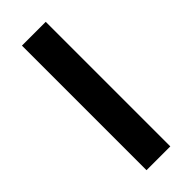

<svg xmlns="http://www.w3.org/2000/svg" viewBox="-230 -722 753 753"><g transform="rotate(-45 147.0 -345.5)"><path d="M213 -691V0H81V-691Z"/></g></svg>

Font: FiraGO Medium
Style: Regular
Weight: 500
Designer: bBox Type
Foundry: bBox Type GmbH
Version: Version 1.001;PS 001.001;hotconv 1.0.88;makeotf.lib2.5.64775